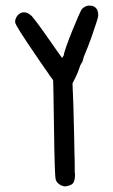

<svg xmlns="http://www.w3.org/2000/svg" viewBox="-20 -746 402 686"><path d="M111 -544Q74 -598 54 -629.5Q34 -661 34 -667Q34 -681 43.5 -691.5Q53 -702 66 -702Q80 -702 94 -688Q96 -686 112.5 -664.5Q129 -643 158 -601Q169 -585 179 -571Q189 -557 196 -547L202 -539Q206 -545 207 -547Q207 -548 208 -549Q208 -555 217 -580.5Q226 -606 237.5 -634.5Q249 -663 259.5 -687Q270 -711 273 -714Q285 -726 299 -726Q331 -726 331 -691Q331 -685 324.5 -665.5Q318 -646 310 -622.5Q302 -599 293.5 -577.5Q285 -556 281 -547Q280 -545 279 -541.5Q278 -538 277 -534Q276 -529 274.5 -525.5Q273 -522 271 -520Q266 -512 263 -501.5Q260 -491 252 -474L239 -448L242 -375Q244 -300 245 -257Q246 -214 246 -203Q246 -192 246.5 -181.5Q247 -171 247 -161V-131Q247 -129 247.5 -128Q248 -127 248 -126V-122Q248 -101 241.5 -92Q235 -83 213 -80Q208 -80 203 -82Q198 -84 196 -85L198 -83Q194 -85 196 -85Q182 -93 179 -105Q177 -112 175.5 -159Q174 -206 173 -287Q172 -368 171 -412Q170 -456 170 -458Q170 -460 164 -467.5Q158 -475 149 -489Q141 -501 131.5 -514Q122 -527 111 -544Z"/></svg>

Font: PreciousPlastic
Style: Regular
Weight: 700
Version: Version 001.006